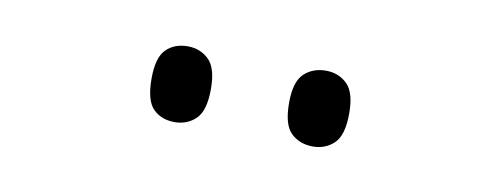

<svg xmlns="http://www.w3.org/2000/svg" viewBox="-27 -814 631 242"><g transform="rotate(10 288.5 -692.5)"><path d="M377 -644Q360 -644 349 -654.5Q338 -665 338 -693Q338 -720 349 -730.5Q360 -741 377 -741Q393 -741 404 -730.5Q415 -720 415 -693Q415 -665 404 -654.5Q393 -644 377 -644ZM200 -644Q183 -644 172.5 -654.5Q162 -665 162 -693Q162 -720 172.5 -730.5Q183 -741 200 -741Q216 -741 227 -730.5Q238 -720 238 -693Q238 -665 227 -654.5Q216 -644 200 -644Z"/></g></svg>

Font: Noto Serif Hebrew Light
Style: Regular
Weight: 300
Version: Version 2.003